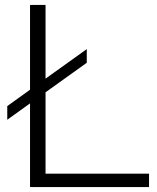

<svg xmlns="http://www.w3.org/2000/svg" viewBox="-20 -760 636 780"><path d="M102 0V-340L9.5 -273.5V-329L102 -395.5V-740H165V-440.5L332.5 -560.5V-505L165 -385V-54.5H585.5V0Z"/></svg>

Font: Encode Sans Expanded Expanded Light
Style: Regular
Weight: 300
Width: 7
Designer: Multiple Designers
Foundry: Impallari Type
Version: Version 3.000; ttfautohint (v1.8.3) -l 8 -r 50 -G 200 -x 14 